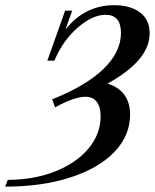

<svg xmlns="http://www.w3.org/2000/svg" viewBox="-54 -696 591 732"><path d="M-34.2 15.6 -24.4 -10.3Q73.7 -10.3 155 -42Q236.3 -73.7 283 -129.4Q329.6 -185.1 329.6 -252.4Q329.6 -289.1 314.7 -308.1Q299.8 -327.1 272 -327.1Q229.5 -327.1 155.8 -286.6L145 -317.4Q273.9 -368.7 340.6 -433.3Q407.2 -498 407.2 -570.3Q407.2 -639.6 348.6 -639.6Q298.8 -639.6 242.4 -590.8Q186 -542 153.3 -464.8H126.5L194.3 -655.3H221.2L195.3 -583Q269 -676.3 381.8 -676.3Q441.9 -676.3 479.2 -648.9Q516.6 -621.6 516.6 -568.8Q516.6 -465.8 356 -377.4Q441.9 -350.1 441.9 -258.8Q441.9 -179.2 382.1 -116.7Q322.3 -54.2 213.6 -19.3Q105 15.6 -34.2 15.6Z"/></svg>

Font: Elstob 14pt Medium
Style: Italic
Weight: 500
Italic angle: -20°
Designer: Peter S. Baker
Version: Version 1.015